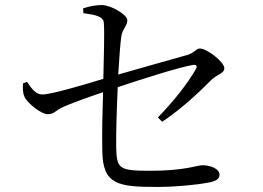

<svg xmlns="http://www.w3.org/2000/svg" viewBox="-20 -770 1040 760"><path d="M622 -288C703 -342 774 -411 816 -453C839 -476 868 -479 868 -500C868 -524 800 -578 771 -578C756 -578 749 -560 720 -552C661 -535 534 -500 448 -475C452 -540 456 -596 460 -625C464 -655 484 -667 484 -690C484 -712 419 -750 383 -750C362 -750 336 -746 309 -737L310 -718C359 -711 389 -705 391 -680C394 -640 391 -540 389 -458C321 -437 183 -396 148 -396C123 -396 107 -416 87 -446L71 -440C70 -421 70 -401 77 -387C90 -359 145 -318 168 -318C196 -318 197 -332 233 -348C275 -366 340 -389 388 -405C386 -339 383 -240 385 -171C387 -39 447 -30 604 -30C670 -30 758 -38 803 -47C830 -51 849 -60 849 -78C849 -104 809 -116 782 -116C759 -116 713 -94 574 -94C452 -94 442 -102 440 -184C439 -243 442 -337 446 -425C536 -455 689 -504 744 -513C758 -515 762 -508 755 -496C724 -441 668 -370 605 -305Z"/></svg>

Font: Source Han Serif
Style: Regular
Weight: 400
Designer: Ryoko NISHIZUKA 西塚涼子 (kana & ideographs); Frank Grießhammer (Latin, Greek & Cyrillic); Wenlong ZHANG 张文龙 (bopomofo); San
Foundry: Adobe Systems Incorporated
Version: Version 1.001;PS 1.001;hotconv 16.6.54;makeotf.lib2.5.65590